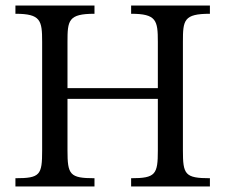

<svg xmlns="http://www.w3.org/2000/svg" viewBox="-20 -677 817 697"><path d="M225 -525C225 -603 228 -627 323 -627V-657H36V-627C128 -627 133 -603 133 -525V-131C133 -42 126 -30 36 -30V0H323V-30C233 -30 225 -43 225 -131V-318H553V-131C553 -44 545 -30 456 -30V0H742V-30C651 -30 644 -44 644 -131V-525C644 -604 647 -627 742 -627V-657H456V-627C548 -627 553 -603 553 -525V-357H225Z"/></svg>

Font: mjx-stx-n
Style: Regular
Weight: 500
Version: 1.0.0